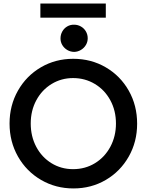

<svg xmlns="http://www.w3.org/2000/svg" viewBox="-20 -1061 832 1089"><path d="M34.2 -360.4Q34.2 -462.9 81.8 -546.9Q129.4 -630.9 211.9 -679.2Q294.4 -727.5 395.5 -727.5Q497.1 -727.5 579.8 -679.2Q662.6 -630.9 710.2 -546.9Q757.8 -462.9 757.8 -359.4Q757.8 -256.8 710.2 -172.9Q662.6 -88.9 580.1 -40.5Q497.6 7.8 396.5 7.8Q295.9 7.8 212.9 -40.5Q129.9 -88.9 82 -173.1Q34.2 -257.3 34.2 -360.4ZM637.7 -360.4Q637.7 -433.6 605.7 -492.4Q573.7 -551.3 518.1 -584.7Q462.4 -618.2 394.5 -618.2Q327.6 -618.2 272.7 -584.7Q217.8 -551.3 186 -492.4Q154.3 -433.6 154.3 -360.4Q154.3 -287.6 185.5 -228.5Q216.8 -169.4 271.7 -135.5Q326.7 -101.6 394.5 -101.6Q463.4 -101.6 518.8 -135.5Q574.2 -169.4 606 -228.8Q637.7 -288.1 637.7 -360.4ZM323.2 -842.8Q323.2 -864.7 333.5 -882.8Q343.8 -900.9 361.3 -911.1Q378.9 -921.4 400.4 -920.9Q420.9 -920.9 438.7 -910.9Q456.5 -900.9 467 -883.1Q477.5 -865.2 477.5 -843.8Q477.5 -823.2 467 -805.7Q456.5 -788.1 438.7 -777.6Q420.9 -767.1 400.4 -766.6Q378.9 -767.1 361.3 -777.6Q343.8 -788.1 333.5 -805.2Q323.2 -822.3 323.2 -842.8ZM209 -1041H580.1V-960.9H209Z"/></svg>

Font: Reddit Sans Strawberry SemiBold
Style: Regular
Weight: 600
Designer: Stephen Hutchings
Foundry: Reddit
Version: Version 1.013